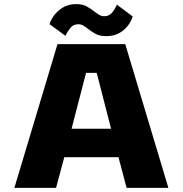

<svg xmlns="http://www.w3.org/2000/svg" viewBox="-20 -915 890 935"><path d="M800 0H596.5L557 -149.5H293L253 0H50L260 -700H590ZM399 -560 328.5 -288H521L451 -560ZM496.5 -739Q465.5 -739 445.5 -750Q425.5 -761 410 -773.5Q398 -783 386.5 -790Q375 -797 361.5 -797Q336 -797 321 -777.2Q306 -757.5 299 -740.5L221.5 -797Q224.5 -812 240 -835.2Q255.5 -858.5 283.5 -876.8Q311.5 -895 351 -895Q381.5 -895 401.8 -884Q422 -873 437.5 -860.5Q450.5 -850.5 462.2 -843.2Q474 -836 488 -836Q512.5 -836 527.5 -855.5Q542.5 -875 549 -892.5L626 -835Q622 -818.5 607 -795.8Q592 -773 564.5 -756Q537 -739 496.5 -739Z"/></svg>

Font: Trispace SemiExpanded ExtraBold
Style: Regular
Weight: 800
Width: 6
Designer: Tyler Finck
Foundry: Etcetera Type Company
Version: Version 1.210; ttfautohint (v1.8.3)